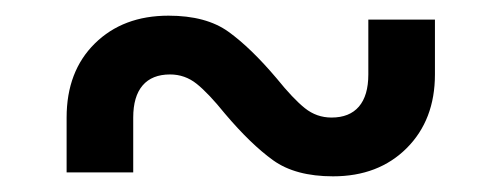

<svg xmlns="http://www.w3.org/2000/svg" viewBox="-20 -475 640 245"><path d="M65 -325Q65 -384 101 -419.5Q137 -455 195 -455Q243 -455 271.5 -434.5Q300 -414 333 -375Q354 -349 369 -337Q384 -325 403 -325Q426 -325 438 -339Q450 -353 450 -380V-450H535V-380Q535 -322 499 -286Q463 -250 405 -250Q357 -250 328.5 -270.5Q300 -291 267 -330Q246 -356 231 -368Q216 -380 197 -380Q174 -380 162 -366Q150 -352 150 -325V-255H65Z"/></svg>

Font: JetBrains Mono
Style: Regular
Weight: 400
Monospace: yes
Designer: Philipp Nurullin, Konstantin Bulenkov
Foundry: JetBrains
Version: Version 2.001;December 29, 2023;FontCreator 11.5.0.2427 32-b